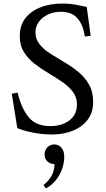

<svg xmlns="http://www.w3.org/2000/svg" viewBox="-20 -741 594 1078"><path d="M272 14Q225 14 181.5 6.5Q138 -1 109 -10Q80 -19 77 -23L46 -215L79 -221Q99 -135 140 -84Q181 -33 262 -33Q328 -33 370 -65.5Q412 -98 412 -155Q412 -195 389 -225.5Q366 -256 329.5 -281Q293 -306 251.5 -330.5Q210 -355 173.5 -383.5Q137 -412 114 -449Q91 -486 91 -537Q91 -599 123 -639.5Q155 -680 209 -700.5Q263 -721 328 -721Q374 -721 411 -713.5Q448 -706 467 -702L489 -540L456 -536Q448 -599 416 -637Q384 -675 321 -675Q283 -675 250.5 -660Q218 -645 198.5 -619Q179 -593 179 -560Q179 -521 202.5 -492Q226 -463 263 -439.5Q300 -416 341 -392Q382 -368 419 -338Q456 -308 479.5 -267Q503 -226 503 -168Q503 -109 472 -68.5Q441 -28 389 -7Q337 14 272 14ZM238 317 224 298Q253 276 269.5 246Q286 216 286 180H285Q261 180 245.5 164.5Q230 149 230 126Q230 104 245.5 87Q261 70 285 70Q308 70 323 86Q338 102 340 128Q343 156 333.5 192Q324 228 300.5 261.5Q277 295 238 317Z"/></svg>

Font: Joan
Style: Regular
Weight: 400
Designer: Paolo Biagini
Version: Version 1.001; ttfautohint (v1.8.4.7-5d5b);gftools[0.9.30]